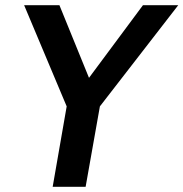

<svg xmlns="http://www.w3.org/2000/svg" viewBox="-20 -720 707 740"><path d="M237 -310 73 -700H209L323 -420L531 -700H667L365 -310L310 0H183Z"/></svg>

Font: Cabin
Style: Bold Italic
Weight: 700
Italic angle: -7°
Designer: Pablo Impallari
Foundry: Pablo Impallari. http://www.impallari.com Igino Marini. http://www.ikern.com
Version: Version 2.200